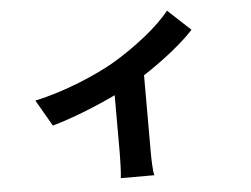

<svg xmlns="http://www.w3.org/2000/svg" viewBox="-51 -691 1102 843"><g transform="rotate(-5 500.0 -269.5)"><path d="M714 -627C664 -562 559 -479 457 -419C378 -373 233 -311 104 -284L171 -168C255 -191 365 -235 453 -277V-20C453 15 451 68 448 88H596C590 68 589 15 589 -20V-353C680 -412 767 -482 814 -534Z"/></g></svg>

Font: Noto Sans CJK KR Bold
Style: Regular
Weight: 700
Designer: Ryoko NISHIZUKA (kana & ideographs); Paul D. Hunt (Latin, Greek & Cyrillic); Wenlong ZHANG (bopomofo); Sandoll Communica
Foundry: Adobe Systems Incorporated
Version: Version 1.004;PS 1.004;hotconv 1.0.82;makeotf.lib2.5.63406